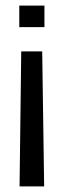

<svg xmlns="http://www.w3.org/2000/svg" viewBox="-20 -515 228 687"><path d="M49 -495H139V-418H49ZM56 -331H131L138 152H50Z"/></svg>

Font: Pridi Light
Style: Regular
Weight: 300
Version: Version 1.002